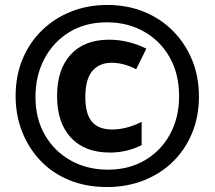

<svg xmlns="http://www.w3.org/2000/svg" viewBox="-20 -744 865 774"><path d="M411 10Q327 10 259 -18Q191 -46 143 -96.5Q95 -147 69 -213.5Q43 -280 43 -357Q43 -439 71 -506Q99 -573 149.5 -622Q200 -671 267 -697.5Q334 -724 413 -724Q493 -724 560.5 -696.5Q628 -669 677.5 -619Q727 -569 754.5 -502Q782 -435 782 -355Q782 -275 754.5 -208Q727 -141 677.5 -92.5Q628 -44 560 -17Q492 10 411 10ZM415 -60Q500 -60 565 -98.5Q630 -137 666 -204Q702 -271 702 -356Q702 -446 664 -513Q626 -580 560 -617Q494 -654 411 -654Q324 -654 259.5 -614.5Q195 -575 159 -507Q123 -439 123 -354Q123 -265 161.5 -199Q200 -133 266 -96.5Q332 -60 415 -60ZM423 -129Q322 -129 266 -189Q210 -249 210 -357Q210 -464 265 -524Q320 -584 420 -584Q496 -584 570 -548L529 -465Q478 -491 430 -491Q380 -491 352 -457.5Q324 -424 324 -353Q324 -285 350.5 -253.5Q377 -222 432 -222Q461 -222 491.5 -230Q522 -238 551 -253V-159Q491 -129 423 -129Z"/></svg>

Font: Noto Sans Ethiopic ExtraCondensed ExtraBold
Style: Regular
Weight: 800
Width: 2
Designer: Monotype Design Team
Foundry: Monotype Imaging Inc.
Version: Version 2.102; ttfautohint (v1.8.4.7-5d5b)